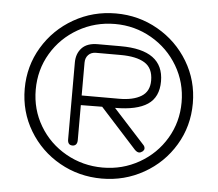

<svg xmlns="http://www.w3.org/2000/svg" viewBox="-51 -767 946 834"><g transform="rotate(5 421.5 -350.0)"><path d="M55 -350Q55 -449 104.5 -531.5Q154 -614 238 -662Q322 -710 422 -710Q521 -710 605 -662Q689 -614 738.5 -531.5Q788 -449 788 -350Q788 -250 738.5 -167.5Q689 -85 605 -37.5Q521 10 422 10Q322 10 238 -37.5Q154 -85 104.5 -167.5Q55 -250 55 -350ZM739 -350Q739 -436 696.5 -508Q654 -580 581 -622Q508 -664 422 -664Q335 -664 261.5 -622Q188 -580 145.5 -508.5Q103 -437 103 -350Q103 -264 145.5 -192.5Q188 -121 261.5 -79.5Q335 -38 422 -38Q508 -38 581 -79.5Q654 -121 696.5 -192.5Q739 -264 739 -350ZM262 -482Q262 -521 285 -545.5Q308 -570 354 -570H454Q642 -570 642 -433Q642 -364 595 -332.5Q548 -301 453 -301L589 -152Q596 -145 596 -136Q596 -130 590 -124Q581 -117 574 -117Q565 -117 555 -127L397 -301L304 -300V-147Q304 -135 298.5 -128.5Q293 -122 283 -122Q262 -122 262 -147ZM468 -342Q528 -342 563.5 -363.5Q599 -385 599 -433Q599 -487 562.5 -509.5Q526 -532 457 -532H350Q329 -532 316.5 -519Q304 -506 304 -485V-342Z"/></g></svg>

Font: Kodchasan ExtraLight
Style: Regular
Weight: 275
Version: Version 1.000; ttfautohint (v1.6)